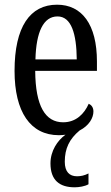

<svg xmlns="http://www.w3.org/2000/svg" viewBox="-20 -566 471 818"><path d="M298 232C316 232 342 228 357 219V173C339 182 324 185 308 185C276 185 256 166 256 123C256 66 276 26 319 -10C360 -31 378 -64 378 -91C378 -109 369 -119 358 -124C339 -81 304 -45 249 -45C173 -45 131 -114 130 -264H393V-304C393 -462 329 -546 223 -546C108 -546 42 -452 42 -264C42 -90 109 10 231 10C241 10 250 9 259 8C225 32 195 77 195 130C195 202 234 232 298 232ZM307 -313H131C134 -430 165 -496 225 -496C284 -496 306 -422 307 -313Z"/></svg>

Font: Noto Serif Tamil ExtraCondensed
Style: Italic
Weight: 400
Width: 2
Italic angle: -12°
Designer: Indian Type Foundry, Tom Grace, and the Monotype Design Team
Foundry: Monotype Imaging Inc.
Version: Version 2.003